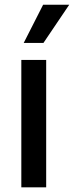

<svg xmlns="http://www.w3.org/2000/svg" viewBox="-20 -802 316 822"><path d="M71.3 0V-545.4H177.7V0ZM81.5 -618.2 164.6 -781.7H276.4L166 -618.2Z"/></svg>

Font: Karasuma Gothic
Style: Regular
Weight: 500
Designer: Rasmus Andersson / Ryoko Nishizuka
Foundry: Genbu
Version: Version 1.00